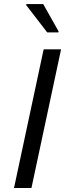

<svg xmlns="http://www.w3.org/2000/svg" viewBox="-20 -933 329 953"><path d="M49.6 0 196.6 -688H283.1L136.1 0ZM214.4 -772.1 109.9 -907.8 110.9 -912.8H194.5L270.8 -777.2L269.8 -772.1Z"/></svg>

Font: Saira Thin
Style: Italic
Weight: 100
Italic angle: -12°
Designer: Hector Gatti with collaboration of the Omnibus-Type team
Foundry: Omnibus-Type
Version: Version 1.101